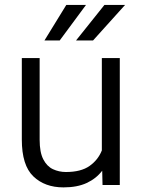

<svg xmlns="http://www.w3.org/2000/svg" viewBox="-20 -770 590 799"><path d="M406.7 0 405.3 -59.6Q380.4 -26.9 340.8 -8.5Q301.3 9.8 244.1 9.8Q166.5 9.8 118.7 -36.1Q70.8 -82 70.8 -189V-528.3H145V-188Q145 -136.2 160.2 -106.9Q175.3 -77.6 200.4 -65.9Q225.6 -54.2 254.4 -54.2Q316.9 -54.2 352.5 -79.3Q388.2 -104.5 403.8 -144V-528.3H478.5V0ZM296.4 -601.6 414.6 -749.5H500.5L367.2 -601.6ZM165 -601.6 255.9 -749.5H337.9L228.5 -601.6Z"/></svg>

Font: Vazirmatn FD Light
Style: Regular
Weight: 300
Designer: Saber Rastikerdar
Foundry: Saber Rastikerdar
Version: Version 33.003